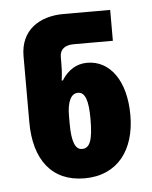

<svg xmlns="http://www.w3.org/2000/svg" viewBox="-40 -879 402 508"><g transform="rotate(-5 161.0 -625.0)"><path d="M165 -406C253 -406 300 -470 300 -562C300 -653 259 -710 198 -710C170 -710 147 -696 130 -669H127C130 -693 130 -705 130 -717V-731C130 -752 144 -762 167 -762H271V-844H147C84 -844 32 -812 32 -742V-567C32 -467 78 -406 165 -406ZM165 -484C147 -484 138 -505 138 -554V-574C138 -611 148 -633 167 -633C186 -633 194 -610 194 -562C194 -505 186 -484 165 -484Z"/></g></svg>

Font: Noto Sans Georgian ExtraCondensed ExtraBold
Style: Regular
Weight: 800
Width: 2
Designer: Monotype Design Team, Akaki Razmadze
Foundry: Google LLC
Version: Version 2.005